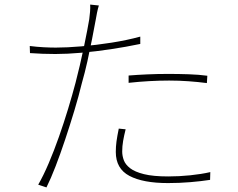

<svg xmlns="http://www.w3.org/2000/svg" viewBox="-20 -799 1040 839"><path d="M412 -775Q408 -763 404 -743.5Q400 -724 398 -711Q391 -673 382 -627Q373 -581 362 -531.5Q351 -482 337 -433Q324 -379 305 -316Q286 -253 265 -190Q244 -127 223 -72.5Q202 -18 183 20L147 8Q170 -32 193 -86Q216 -140 237.5 -201Q259 -262 277.5 -323Q296 -384 310 -437Q319 -471 328.5 -512Q338 -553 346.5 -593Q355 -633 361 -665.5Q367 -698 370 -715Q372 -729 373.5 -747.5Q375 -766 374 -779ZM224 -591Q273 -591 336.5 -596.5Q400 -602 467 -612.5Q534 -623 593 -639V-607Q531 -594 464.5 -584Q398 -574 335.5 -568.5Q273 -563 222 -563Q193 -563 166.5 -564Q140 -565 111 -567L110 -598Q142 -594 171 -592.5Q200 -591 224 -591ZM542 -469Q579 -472 623.5 -474Q668 -476 715 -476Q760 -476 804.5 -474.5Q849 -473 886 -468L884 -436Q845 -441 803.5 -444Q762 -447 719 -447Q677 -447 632 -444.5Q587 -442 542 -437ZM529 -234Q522 -206 518 -183Q514 -160 514 -137Q514 -118 521 -99Q528 -80 548.5 -64Q569 -48 609 -38Q649 -28 715 -28Q763 -28 811.5 -33Q860 -38 899 -47L898 -13Q859 -7 811.5 -3Q764 1 714 1Q605 1 545.5 -30.5Q486 -62 486 -135Q486 -158 489 -180.5Q492 -203 499 -237Z"/></svg>

Font: Noto Sans HK Thin
Style: Regular
Weight: 100
Designer: Ryoko NISHIZUKA 西塚涼子 (kana, bopomofo & ideographs); Paul D. Hunt (Latin, Greek & Cyrillic); Sandoll Communications 산돌커뮤니
Foundry: Adobe
Version: Version 2.004-H2;hotconv 1.0.118;makeotfexe 2.5.65603